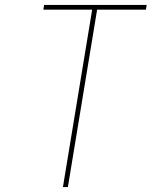

<svg xmlns="http://www.w3.org/2000/svg" viewBox="-20 -755 640 775"><path d="M234 0 352 -716H155L158 -735H572L569 -716H372L254 0Z"/></svg>

Font: Iosevka Thin Extended Oblique
Style: Regular
Weight: 100
Width: 7
Italic angle: -9°
Monospace: yes
Designer: Belleve Invis
Foundry: Belleve Invis
Version: Version 32.5.0; ttfautohint (v1.8.4)